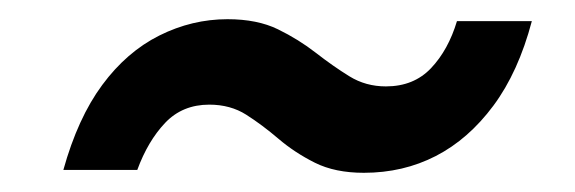

<svg xmlns="http://www.w3.org/2000/svg" viewBox="-20 -419 599 200"><path d="M359 -239Q329 -239 308 -249.5Q287 -260 270 -274.5Q253 -289 236.5 -299.5Q220 -310 198 -310Q170 -310 152 -291Q134 -272 123 -242H46Q61 -296 86.5 -330.5Q112 -365 146 -382Q180 -399 217 -399Q248 -399 269.5 -388.5Q291 -378 309 -364Q327 -350 344 -339.5Q361 -329 382 -329Q411 -329 429 -348Q447 -367 456 -397H534Q520 -344 494 -309Q468 -274 434 -256.5Q400 -239 359 -239Z"/></svg>

Font: DM Sans 9pt Medium
Style: Italic
Weight: 500
Italic angle: -10°
Version: Version 4.004;gftools[0.9.30]